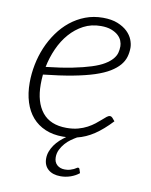

<svg xmlns="http://www.w3.org/2000/svg" viewBox="-78 -563 624 791"><g transform="rotate(10 234.0 -167.0)"><path d="M295 121.5Q299.5 121.5 301 125.5L306.5 142.5Q292 154.5 271.5 161.8Q251 169 229.5 169Q196.5 169 177.5 152.5Q158.5 136 158.5 107Q158.5 91.5 164 77Q169.5 62.5 178.5 49.8Q187.5 37 199.5 26Q211.5 15 224.5 6Q221 6 217.5 6.2Q214 6.5 210.5 6.5Q169 6.5 136.8 -7.2Q104.5 -21 82.5 -46.2Q60.5 -71.5 49 -107.8Q37.5 -144 37.5 -189Q37.5 -226.5 45 -264.5Q52.5 -302.5 67.2 -337.5Q82 -372.5 103.8 -403Q125.5 -433.5 153.5 -456Q181.5 -478.5 215.5 -491.5Q249.5 -504.5 289 -504.5Q325.5 -504.5 350.8 -494.2Q376 -484 391.8 -468.8Q407.5 -453.5 414.5 -435.8Q421.5 -418 421.5 -402.5Q421.5 -382 416 -363.5Q410.5 -345 396.5 -328.5Q382.5 -312 358.5 -297.2Q334.5 -282.5 297 -270.2Q259.5 -258 207.5 -248.2Q155.5 -238.5 85.5 -231Q84.5 -220.5 84 -210.2Q83.5 -200 83.5 -190Q83.5 -115.5 117.2 -73.5Q151 -31.5 219 -31.5Q245.5 -31.5 266.8 -37.2Q288 -43 304.8 -52Q321.5 -61 334.2 -71Q347 -81 357 -90Q367 -99 374.2 -104.8Q381.5 -110.5 387.5 -110.5Q393.5 -110.5 398 -105.5L409 -92.5Q373 -54 339.2 -31.5Q305.5 -9 268 0H268.5Q258 6 245.2 15Q232.5 24 221.8 36.2Q211 48.5 203.8 63.2Q196.5 78 196.5 95Q196.5 115.5 209.2 127Q222 138.5 242 138.5Q254.5 138.5 263.5 135.8Q272.5 133 278.8 130Q285 127 288.8 124.2Q292.5 121.5 295 121.5ZM286.5 -469.5Q246.5 -469.5 214.2 -452.5Q182 -435.5 157.2 -407.2Q132.5 -379 115.8 -341.8Q99 -304.5 91 -264Q154.5 -271 200.5 -280.2Q246.5 -289.5 278.5 -299.8Q310.5 -310 330.2 -322Q350 -334 361 -346.8Q372 -359.5 375.8 -373Q379.5 -386.5 379.5 -401Q379.5 -411.5 374.8 -423.8Q370 -436 359 -446Q348 -456 330.2 -462.8Q312.5 -469.5 286.5 -469.5Z"/></g></svg>

Font: Lato Light
Style: Italic
Weight: 300
Italic angle: -7°
Designer: Lukasz Dziedzic
Foundry: tyPoland Lukasz Dziedzic
Version: Version 2.007; 2014-02-27